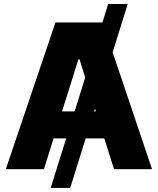

<svg xmlns="http://www.w3.org/2000/svg" viewBox="-20 -839 783 952"><path d="M197.8 0H8.8L254.9 -727.5H487.8L516.6 -819.3H613.3L538.6 -579.6L733.9 0H545.4L497.1 -152.8H404.8L328.1 92.8H231.4L308.1 -152.8H245.6ZM368.7 -544.4 287.6 -286.6H350.1L402.3 -454.6L374.5 -544.4ZM446.8 -286.6H455.6L451.2 -300.3Z"/></svg>

Font: Inter Tight ExtraBold
Style: Regular
Weight: 800
Designer: Rasmus Andersson
Foundry: rsms
Version: Version 3.004; ttfautohint (v1.8.4.7-5d5b)